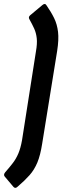

<svg xmlns="http://www.w3.org/2000/svg" viewBox="-58 -752 309 951"><path d="M9 174 -35 122Q-42 113 -32 101Q-10 76 6 55Q22 34 33 8Q44 -18 51 -57L120 -497Q127 -536 124 -562.5Q121 -589 111.5 -610Q102 -631 88 -656Q81 -667 91 -676L152 -727Q165 -738 172 -726Q195 -693 210 -662.5Q225 -632 229.5 -594Q234 -556 225 -499L151 -41Q142 17 127 53Q112 89 88.5 115.5Q65 142 30 172Q18 184 9 174Z"/></svg>

Font: Sofia Sans Extra Condensed ExtraBold
Style: Italic
Weight: 800
Italic angle: -9°
Designer: Botio Nikoltchev, Ani Petrova
Foundry: lettersoup
Version: Version 4.101; ttfautohint (v1.8.4.7-5d5b)